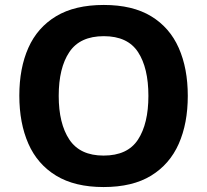

<svg xmlns="http://www.w3.org/2000/svg" viewBox="-20 -745 836 775"><path d="M738 -358Q738 -247 701.5 -164.5Q665 -82 590 -36Q515 10 398 10Q282 10 206.5 -36Q131 -82 94.5 -165Q58 -248 58 -359Q58 -470 94.5 -552Q131 -634 206.5 -679.5Q282 -725 399 -725Q515 -725 590 -679.5Q665 -634 701.5 -551.5Q738 -469 738 -358ZM217 -358Q217 -246 260 -181.5Q303 -117 398 -117Q495 -117 537 -181.5Q579 -246 579 -358Q579 -471 537 -535Q495 -599 399 -599Q303 -599 260 -535Q217 -471 217 -358Z"/></svg>

Font: Noto Sans Bengali
Style: Bold
Weight: 700
Designer: Jelle Bosma - Monotype Design Team
Foundry: Monotype Imaging Inc.
Version: Version 2.003; ttfautohint (v1.8.4.7-5d5b)